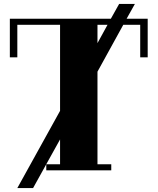

<svg xmlns="http://www.w3.org/2000/svg" viewBox="-20 -804 803 975"><path d="M623 -709H730V-513H692V-678H606L475 -440V30H545V61H215V30L148 151H68L285 -241V-678H68V-513H30V-709H543L585 -784H665ZM475 -585 526 -678H475ZM285 30V-96L215 30Z"/></svg>

Font: Cafe24 ClassicType
Style: Regular
Weight: 400
Designer: Cafe24 thkim, hmlim, mnelim & 4IR
Foundry: Cafe24
Version: Version 1.000